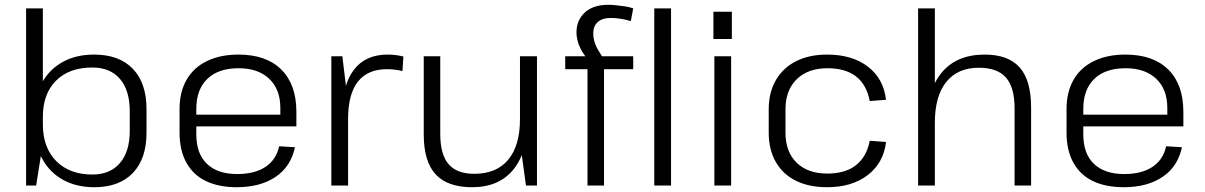

<svg xmlns="http://www.w3.org/2000/svg" viewBox="-20 -775 5032 802"><path d="M374 7Q299 7 243 -24Q187 -55 156 -112.5Q125 -170 125 -248V-297Q125 -375 156 -430.5Q187 -486 242.5 -516.5Q298 -547 373 -547Q478 -547 535 -487.5Q592 -428 592 -319V-221Q592 -112 535 -52.5Q478 7 374 7ZM89 -740H159V-176L131 0H89ZM366 -46Q440 -46 481 -94Q522 -142 522 -228V-310Q522 -398 481 -445.5Q440 -493 366 -493Q269 -493 214 -438Q159 -383 159 -287V-256Q159 -159 214.5 -102.5Q270 -46 366 -46Z M969 7Q893 7 839.5 -19Q786 -45 758 -96.5Q730 -148 730 -221V-319Q730 -391 759.5 -442Q789 -493 844.5 -520Q900 -547 976 -547Q1092 -547 1155 -484.5Q1218 -422 1218 -308V-247H786V-296H1163L1151 -276V-324Q1151 -402 1104.5 -446Q1058 -490 977 -490Q892 -490 846 -445.5Q800 -401 800 -320V-214Q800 -133 844.5 -90.5Q889 -48 971 -48Q1044 -48 1089 -78Q1134 -108 1146 -164L1212 -160Q1195 -79 1131 -36Q1067 7 969 7Z M1364 -540H1410L1434 -342V0H1364ZM1410 -299Q1410 -421 1458.5 -484Q1507 -547 1599 -547Q1616 -547 1632.5 -545Q1649 -543 1665 -539L1661 -478Q1631 -486 1596 -486Q1516 -486 1475 -434Q1434 -382 1434 -278Z M1819 -216Q1819 -130 1853.5 -89.5Q1888 -49 1961 -49Q2054 -49 2103 -108Q2152 -167 2152 -277L2185 -341V-280Q2185 -142 2125 -67.5Q2065 7 1952 7Q1849 7 1799.5 -47Q1750 -101 1750 -213V-540H1819ZM2223 0H2177L2152 -183V-540H2223Z M2434 -486H2341V-540H2459L2445 -514Q2426 -536 2413 -557.5Q2400 -579 2394 -600Q2388 -621 2388 -640Q2388 -690 2422.5 -722.5Q2457 -755 2521 -755Q2536 -755 2554 -753Q2572 -751 2590 -748.5Q2608 -746 2625 -740L2615 -687Q2591 -694 2570 -697Q2549 -700 2531 -700Q2496 -700 2477 -683Q2458 -666 2458 -636Q2458 -605 2472.5 -577Q2487 -549 2515 -512L2468 -540H2625V-486H2503V0H2434ZM2783 -740V0H2713V-740Z M3034 -540V0H2964V-540ZM3037 -726V-612H2960V-726Z M3435 7Q3359 7 3304.5 -20Q3250 -47 3220.5 -98.5Q3191 -150 3191 -221V-319Q3191 -389 3221 -440.5Q3251 -492 3305.5 -519.5Q3360 -547 3435 -547Q3540 -547 3605.5 -496.5Q3671 -446 3681 -358L3613 -353Q3600 -421 3556 -455.5Q3512 -490 3436 -490Q3355 -490 3308 -444Q3261 -398 3261 -319V-221Q3261 -141 3307.5 -95.5Q3354 -50 3436 -50Q3511 -50 3555.5 -85Q3600 -120 3613 -187L3681 -182Q3671 -95 3605 -44Q3539 7 3435 7Z M4218 -322Q4218 -410 4182 -451Q4146 -492 4069 -492Q3980 -492 3932.5 -432.5Q3885 -373 3885 -263L3851 -199L3852 -260Q3852 -399 3914.5 -473Q3977 -547 4093 -547Q4192 -547 4239.5 -493Q4287 -439 4287 -326V0H4218ZM3815 -740H3885V-357V0H3815Z M4674 7Q4598 7 4544.5 -19Q4491 -45 4463 -96.5Q4435 -148 4435 -221V-319Q4435 -391 4464.5 -442Q4494 -493 4549.5 -520Q4605 -547 4681 -547Q4797 -547 4860 -484.5Q4923 -422 4923 -308V-247H4491V-296H4868L4856 -276V-324Q4856 -402 4809.5 -446Q4763 -490 4682 -490Q4597 -490 4551 -445.5Q4505 -401 4505 -320V-214Q4505 -133 4549.5 -90.5Q4594 -48 4676 -48Q4749 -48 4794 -78Q4839 -108 4851 -164L4917 -160Q4900 -79 4836 -36Q4772 7 4674 7Z"/></svg>

Font: Pathway Extreme 28pt Light
Style: Regular
Weight: 300
Designer: Eduardo Rodriguez Tunni
Foundry: Eduardo Rodriguez Tunni
Version: Version 1.001;gftools[0.9.26]